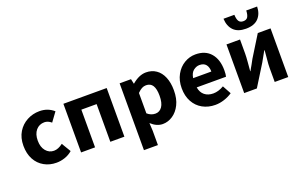

<svg xmlns="http://www.w3.org/2000/svg" viewBox="-112 -1360 3310 2092"><g transform="rotate(-20 1543.0 -313.5)"><path d="M179 -21Q114 -57 78 -124Q42 -191 42 -282Q42 -375 83 -442Q123 -507 189.5 -542.5Q256 -578 334 -578Q430 -578 499 -517L423 -413Q384 -446 344 -446Q283 -446 245.5 -402Q208 -358 208 -282Q208 -207 245 -162.5Q282 -118 338 -118Q388 -118 442 -160L506 -53Q467 -19 418 -2.5Q369 14 320 14Q241 14 179 -21Z M608 -564H1110V0H947V-437H770V0H608Z M1260 -564H1392L1404 -508H1407Q1489 -578 1569 -578Q1636 -578 1686 -543.5Q1736 -509 1763 -444Q1790 -379 1790 -291Q1790 -193 1756 -126Q1723 -59 1668.5 -22.5Q1614 14 1552 14Q1482 14 1417 -46L1422 44V211H1260ZM1623 -289Q1623 -367 1598.5 -406.5Q1574 -446 1522 -446Q1496 -446 1472.5 -433.5Q1449 -421 1422 -393V-157Q1464 -120 1515 -120Q1564 -120 1593.5 -162.5Q1623 -205 1623 -289Z M1877 -282Q1877 -371 1914.5 -438.5Q1952 -506 2013 -542Q2074 -578 2142 -578Q2257 -578 2319 -505.5Q2381 -433 2381 -308Q2381 -261 2374 -235H2034Q2044 -174 2083.5 -142.5Q2123 -111 2183 -111Q2243 -111 2306 -148L2360 -49Q2318 -20 2265.5 -3Q2213 14 2162 14Q2080 14 2015 -22Q1950 -58 1913.5 -125Q1877 -192 1877 -282ZM2145 -454Q2108 -454 2074.5 -428Q2041 -402 2032 -343H2243Q2243 -394 2219 -424Q2195 -454 2145 -454Z M2499 -564H2656V-402Q2656 -365 2651 -307L2642 -201H2645L2665 -237L2679 -261L2711 -320L2862 -564H3010V0H2853V-162Q2853 -204 2859 -258L2868 -363H2864L2831 -304L2798 -245L2646 0H2499ZM2564 -838H2690Q2692 -787 2707.5 -763Q2723 -739 2759 -739Q2796 -739 2811 -763.5Q2826 -788 2828 -838H2954Q2952 -753 2903.5 -702.5Q2855 -652 2759 -652Q2665 -652 2616.5 -701.5Q2568 -751 2564 -838Z"/></g></svg>

Font: Merged Yaku Han JP ExtraBold
Style: Regular
Weight: 800
Designer: Ryoko NISHIZUKA 西塚涼子 (kana, bopomofo & ideographs); Paul D. Hunt (Latin, Greek & Cyrillic); Sandoll Communications 산돌커뮤니
Foundry: Adobe
Version: Version 2.004